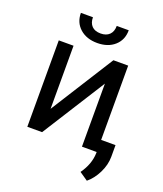

<svg xmlns="http://www.w3.org/2000/svg" viewBox="-160 -824 936 1103"><g transform="rotate(20 308.0 -272.5)"><path d="M410.2 -528.3H500.5V0H410.2V-385.3L166.5 0H76.2V-528.3H166.5V-142.6ZM434.1 -720.2Q434.1 -661.1 393.8 -625.2Q353.5 -589.4 288.1 -589.4Q222.7 -589.4 182.1 -625.5Q141.6 -661.6 141.6 -720.2H215.3Q215.3 -686 233.9 -666.7Q252.4 -647.5 288.1 -647.5Q322.3 -647.5 341.6 -666.5Q360.8 -685.5 360.8 -720.2ZM503.4 174.3 452.1 139.2Q498 75.2 500 7.3V-74.2H588.4V-3.4Q588.4 45.9 564.2 95.2Q540 144.5 503.4 174.3Z"/></g></svg>

Font: MAUL
Style: Regular
Weight: 400
Designer: MAUL
Version: Version 1.0; 2020; ttfautohint (v1.8.3)